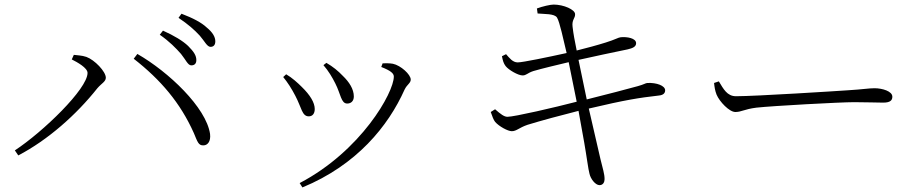

<svg xmlns="http://www.w3.org/2000/svg" viewBox="-20 -771 4040 840"><path d="M772 -535C793 -509 802 -485 817 -485C831 -485 839 -493 839 -508C839 -528 828 -545 803 -570C780 -592 742 -615 693 -637L679 -619C721 -590 750 -560 772 -535ZM854 -615C875 -591 886 -566 901 -566C914 -566 922 -574 922 -590C922 -609 911 -629 884 -651C862 -672 824 -692 774 -711L761 -693C804 -664 830 -641 854 -615ZM294 -511C318 -499 363 -474 363 -452C363 -382 168 -194 45 -113L60 -91C190 -159 314 -269 406 -385C424 -406 443 -414 443 -431C443 -458 394 -509 358 -522C338 -529 316 -529 303 -531ZM870 -135C888 -135 903 -152 899 -185C882 -301 717 -457 581 -535L565 -514C683 -422 769 -321 828 -189C844 -151 848 -134 870 -135Z M1395 -486C1417 -461 1434 -432 1447 -406C1471 -359 1472 -318 1499 -318C1516 -318 1528 -329 1528 -349C1528 -381 1508 -412 1480 -439C1459 -461 1437 -479 1408 -496ZM1303 49C1541 -49 1679 -220 1750 -379C1761 -402 1777 -407 1777 -423C1777 -445 1733 -485 1699 -492C1683 -495 1667 -494 1654 -494L1648 -478C1689 -462 1703 -450 1703 -436C1703 -366 1560 -111 1291 30ZM1219 -434C1238 -411 1256 -383 1272 -352C1300 -299 1301 -262 1331 -262C1348 -262 1357 -275 1357 -294C1357 -322 1337 -355 1300 -391C1283 -408 1258 -431 1232 -446Z M2127 -281C2134 -261 2139 -247 2146 -238C2163 -218 2202 -197 2219 -197C2240 -197 2250 -212 2288 -225C2343 -242 2439 -268 2511 -286L2536 -147C2546 -91 2554 -27 2559 -11C2564 12 2585 39 2603 39C2619 39 2625 25 2625 13C2625 -11 2617 -33 2607 -75L2556 -296C2717 -334 2775 -343 2862 -353C2885 -355 2890 -366 2890 -376C2890 -396 2853 -410 2812 -408C2803 -407 2799 -402 2770 -394C2738 -385 2624 -355 2547 -336L2511 -509C2573 -523 2672 -544 2726 -555C2747 -560 2763 -566 2763 -582C2763 -604 2723 -611 2695 -608C2685 -607 2672 -598 2630 -585C2592 -573 2547 -561 2503 -550C2494 -595 2489 -620 2485 -654C2481 -685 2497 -691 2496 -709C2496 -729 2446 -751 2402 -751C2388 -751 2353 -743 2329 -734L2332 -712C2361 -709 2406 -712 2417 -694C2429 -674 2444 -601 2459 -539C2377 -521 2267 -498 2245 -498C2223 -498 2209 -517 2194 -534L2176 -525C2180 -505 2183 -494 2192 -482C2205 -465 2247 -441 2266 -441C2283 -441 2286 -451 2313 -460C2354 -472 2410 -485 2468 -499L2503 -326C2407 -301 2230 -260 2200 -260C2186 -260 2171 -271 2146 -293Z M3125 -415 3104 -408C3106 -390 3108 -375 3115 -357C3128 -326 3171 -281 3197 -281C3224 -281 3235 -293 3289 -300C3363 -308 3656 -324 3717 -324C3776 -324 3811 -322 3844 -322C3876 -322 3884 -333 3884 -348C3884 -372 3840 -385 3806 -385C3780 -385 3756 -380 3689 -376C3647 -373 3286 -350 3200 -350C3161 -350 3145 -382 3125 -415Z"/></svg>

Font: Noto Serif CJK TC Light
Style: Regular
Weight: 300
Designer: Ryoko NISHIZUKA 西塚涼子 (kana & ideographs); Frank Grießhammer (Latin, Greek & Cyrillic); Wenlong ZHANG 张文龙 (bopomofo); San
Foundry: Adobe
Version: Version 2.001;hotconv 1.1.0;makeotfexe 2.6.0